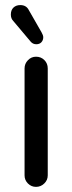

<svg xmlns="http://www.w3.org/2000/svg" viewBox="-20 -726 283 752"><path d="M99.6 -563.5 32.2 -643.6Q22.5 -653.3 22.5 -668.9Q22.5 -686.5 32.7 -696.3Q43 -706.1 59.6 -706.1Q83 -706.1 92.8 -686.5L142.6 -599.6Q149.4 -587.9 149.4 -580.1Q149.4 -568.4 142.1 -560.5Q134.8 -552.7 122.1 -552.7Q108.4 -552.7 99.6 -563.5ZM76.2 -39.1V-458Q76.2 -476.6 89.4 -490.2Q102.5 -503.9 121.1 -503.9Q140.6 -503.9 153.8 -490.7Q167 -477.5 167 -458V-39.1Q167 -20.5 153.3 -7.3Q139.6 5.9 121.1 5.9Q102.5 5.9 89.4 -7.3Q76.2 -20.5 76.2 -39.1Z"/></svg>

Font: FakePearl
Style: Regular
Weight: 400
Version: Version 1.2